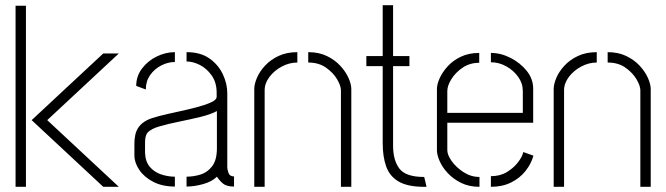

<svg xmlns="http://www.w3.org/2000/svg" viewBox="-20 -720 2566 740"><path d="M378 0 102 -257 378 -514H438L162 -257L438 0ZM40 0V-698H80V0Z M654 -1Q606 -1 571 -19Q536 -37 517 -65Q498 -93 498 -121V-167Q498 -184 501.5 -200.5Q505 -217 515.5 -231.5Q526 -246 547 -257Q563 -265 594.5 -273Q626 -281 663.5 -289Q701 -297 735.5 -306Q770 -315 792.5 -325Q815 -335 815 -347V-363Q815 -402 796 -429Q777 -456 750.5 -469.5Q724 -483 699 -483V-519Q753 -519 787.5 -494.5Q822 -470 839 -433.5Q856 -397 856 -361V-74Q856 -68 860.5 -54Q865 -40 882 -40V-1Q853 -1 839.5 -12.5Q826 -24 816 -39Q797 -20 763 -10.5Q729 -1 699 -1V-39Q725 -39 752 -47Q779 -55 797.5 -79Q816 -103 816 -149V-292Q792 -279 753 -269.5Q714 -260 672 -251.5Q630 -243 596.5 -233.5Q563 -224 550 -210Q539 -199 539 -171V-132Q540 -98 557 -77.5Q574 -57 600.5 -48Q627 -39 654 -39ZM542 -375 505 -389Q505 -426 527 -455.5Q549 -485 583.5 -502Q618 -519 654 -519V-481Q627 -481 601 -467.5Q575 -454 558.5 -430.5Q542 -407 542 -375Z M960 -377Q960 -396 970.5 -420.5Q981 -445 1002 -467.5Q1023 -490 1054 -504.5Q1085 -519 1126 -519V-479Q1095 -479 1066 -463.5Q1037 -448 1018.5 -423.5Q1000 -399 1000 -372V0H960ZM1294 -372Q1294 -389 1279.5 -414Q1265 -439 1237 -459Q1209 -479 1168 -479V-519Q1209 -519 1240 -504Q1271 -489 1292 -466Q1313 -443 1323.5 -419Q1334 -395 1334 -377V0H1294Z M1609 0Q1548 -1 1514.5 -21.5Q1481 -42 1468 -79.5Q1455 -117 1455 -168V-465H1392V-504H1455V-700H1495V-504H1558V-465H1495V-159Q1495 -102 1519.5 -70Q1544 -38 1614 -38H1615L1624 0Z M1828 0Q1788 0 1757.5 -15Q1727 -30 1706 -52.5Q1685 -75 1674.5 -99Q1664 -123 1664 -141V-377Q1664 -395 1674.5 -418.5Q1685 -442 1705.5 -464.5Q1726 -487 1756.5 -501.5Q1787 -516 1827 -516V-478Q1791 -478 1763.5 -459.5Q1736 -441 1720 -415.5Q1704 -390 1704 -369V-285H1995V-369Q1995 -399 1977 -424Q1959 -449 1931 -464.5Q1903 -480 1872 -480V-516Q1910 -516 1947.5 -497Q1985 -478 2010 -447Q2035 -416 2035 -378V-247H1704V-141Q1704 -123 1721 -99Q1738 -75 1766.5 -56.5Q1795 -38 1828 -38ZM1872 0V-41Q1908 -41 1934 -57Q1960 -73 1976.5 -94.5Q1993 -116 1997 -134L2036 -120Q2027 -88 2005 -60.5Q1983 -33 1949.5 -16.5Q1916 0 1872 0Z M2114 -377Q2114 -396 2124.5 -420.5Q2135 -445 2156 -467.5Q2177 -490 2208 -504.5Q2239 -519 2280 -519V-479Q2249 -479 2220 -463.5Q2191 -448 2172.5 -423.5Q2154 -399 2154 -372V0H2114ZM2448 -372Q2448 -389 2433.5 -414Q2419 -439 2391 -459Q2363 -479 2322 -479V-519Q2363 -519 2394 -504Q2425 -489 2446 -466Q2467 -443 2477.5 -419Q2488 -395 2488 -377V0H2448Z"/></svg>

Font: Stick No Bills ExtraLight
Style: Regular
Weight: 200
Designer: Kosala Senevirathne, Siva Puranthara, Lasantha Premarathna, Tharique Azeez
Foundry: mooniak
Version: Version 2.000